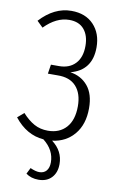

<svg xmlns="http://www.w3.org/2000/svg" viewBox="-100 -749 629 1031"><g transform="rotate(10 214.5 -234.0)"><path d="M387.2 -196.8Q387.2 -108.9 342 -54.7Q296.9 -0.5 222.2 8.8Q283.2 54.7 283.2 126Q283.2 172.4 257.1 200.2Q231 228 186 228Q145 228 117.2 207L133.8 173.8Q163.1 187 183.1 187Q208 187 221.9 170.7Q235.8 154.3 235.8 125Q235.8 57.6 174.8 9.8Q81.5 2.4 15.1 -82L49.8 -111.8Q82 -76.2 115 -58.1Q147.9 -40 189.9 -40Q252.9 -40 289.6 -80.8Q326.2 -121.6 326.2 -196.8Q326.2 -266.6 291.3 -304.9Q256.3 -343.3 189.9 -341.8H137.2L145 -392.1H189Q245.1 -392.1 277.6 -426.3Q310.1 -460.4 310.1 -522.9Q310.1 -579.6 282.2 -612.8Q254.4 -646 201.2 -646Q130.4 -646 65.9 -580.1L33.2 -611.8Q110.4 -695.8 204.1 -695.8Q281.2 -695.8 325.7 -648.7Q370.1 -601.6 370.1 -525.9Q370.1 -400.4 254.9 -370.1Q314.5 -361.3 350.8 -317.9Q387.2 -274.4 387.2 -196.8Z"/></g></svg>

Font: Fira Sans Compressed Light
Style: Regular
Weight: 300
Width: 1
Designer: Carrois Corporate & Edenspiekermann AG
Foundry: Carrois Corporate GbR & Edenspiekermann AG
Version: Version 4.203;PS 004.203;hotconv 1.0.88;makeotf.lib2.5.64775